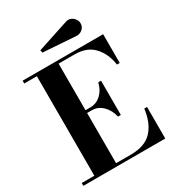

<svg xmlns="http://www.w3.org/2000/svg" viewBox="-218 -1061 1080 1186"><g transform="rotate(-30 322.0 -467.5)"><path d="M445.3 -823.2 215.8 -839.1 211.4 -857.7 435.3 -931.2Q454.8 -938.2 471.9 -931.4Q489 -924.6 499.6 -909.8Q510.3 -895 510.3 -877.9Q510.3 -852.5 490.5 -836.3Q470.7 -820.1 445.3 -823.2ZM422.4 -263.2Q411.1 -313.5 378.5 -345.7Q345.9 -377.9 303.2 -377.9H268.1V-20H373Q475.8 -20 526 -75Q576.2 -129.9 587.4 -225.1H607.4V0H22.9V-20H113V-730H22.9V-750H597.2V-544.9H577.4Q566.2 -625.2 518.3 -677.6Q470.5 -730 382.8 -730H268.1V-397.9H303.2Q345.9 -397.9 378.5 -427.9Q411.1 -457.8 422.4 -507.8H442.4V-263.2Z"/></g></svg>

Font: Bodoni* 11
Style: Bold
Weight: 700
Version: Version 2.000; ttfautohint (v1.8.1)